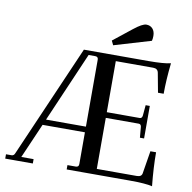

<svg xmlns="http://www.w3.org/2000/svg" viewBox="-88 -903 998 1000"><g transform="rotate(10 410.5 -403.0)"><path d="M454 -679 443 -702 540 -779Q585 -815 606 -815Q627 -815 639.5 -801Q652 -787 652 -763Q652 -749 649 -737ZM3 0V-23H32Q45 -23 50 -37L308 -630H648Q731 -630 767 -639Q757 -549 757 -476H727L708 -578Q704 -600 680 -600H482V-330H656Q668 -330 670 -345L675 -401H697V-229H675L670 -286Q668 -300 656 -300H482V-30H694Q720 -30 722 -52L741 -169H771Q771 -89 781 9Q745 0 662 0H328V-23H372Q388 -23 388 -39V-207H164L84 -23H149V0ZM372 -607H337L177 -237H388V-591Q388 -607 372 -607Z"/></g></svg>

Font: Arapey
Style: Regular
Weight: 400
Designer: Eduardo Rodriguez Tunni
Foundry: Eduardo Rodriguez Tunni
Version: Version 4.000